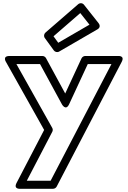

<svg xmlns="http://www.w3.org/2000/svg" viewBox="-20 -885 793 1190"><path d="M311.7 -660.1 477.6 -804 534.5 -732.1 341 -619.9ZM261.6 -682.9C252.2 -674.7 250.1 -659.8 257.8 -649.3L313.8 -572.3C320.7 -562.8 335.2 -558.8 346.5 -565.4L584.5 -703.4C604.4 -714.9 597.7 -732.8 591.6 -740.5L500.6 -855.5C490.9 -867.8 474.5 -867.5 464.6 -858.9ZM524 -488H670.8L293.8 235H146.2L304.2 -68.5C308.1 -76 307.7 -85.4 303.8 -92.2L81.7 -488H228.1L364 -238.1C364 -238.1 388 -194.8 408.7 -239.5ZM508 -538C499.9 -538 489.6 -532.7 485.3 -523.5L384.2 -305.6L265 -524.9C261.1 -532.1 252.4 -538 243 -538H39C-7.5 -538 17.2 -500.8 17.2 -500.8L253.6 -79.6L82.8 248.5C61.7 289 105 285 105 285H309C317.6 285 326.8 279.9 331.2 271.6L734.2 -501.4C755.3 -542 712 -538 712 -538Z"/></svg>

Font: Hussar Ekologiczny
Style: Regular
Weight: 400
Foundry: Cannot Into Space Fonts
Version: Version 0.97